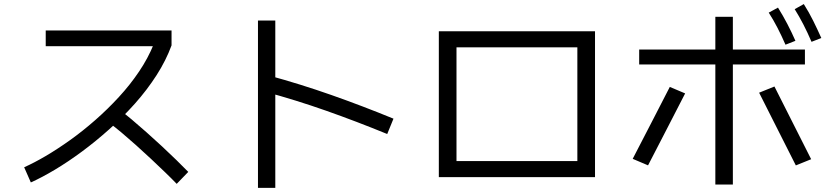

<svg xmlns="http://www.w3.org/2000/svg" viewBox="-20 -868 4040 936"><path d="M130.3 21.4 97.8 -52.6Q145.6 -73.8 203.2 -107.6Q260.8 -141.5 322.4 -185.5Q383.9 -229.5 444.3 -282.5Q504.7 -335.4 559.7 -395.2Q614.7 -454.9 658.2 -519.6Q701.8 -584.3 729.2 -652.1L749.8 -642.7H202.9V-719.4H816.3V-646.8Q789.2 -573 743.1 -501.2Q697 -429.5 638.1 -363.3Q579.2 -297.2 513 -238.1Q446.8 -178.9 379.6 -129.2Q312.3 -79.4 248.3 -41.1Q184.4 -2.9 130.3 21.4ZM841.4 28.3Q817.6 3.4 785.2 -27.8Q752.9 -59.1 716.2 -93.4Q679.6 -127.7 642.7 -160.7Q605.9 -193.6 572.7 -221.5Q539.4 -249.4 513.7 -268.3L560.7 -334.1Q587.2 -314.8 621.8 -285.8Q656.3 -256.8 694.2 -223.1Q732.1 -189.4 769.6 -154.7Q807.2 -119.9 840.1 -87.6Q873 -55.3 897.8 -30Z M1322.1 47.8H1237.6V-767.8H1322.1ZM1898.2 -289.5 1867.7 -214.7Q1717.1 -276.4 1569.2 -328.5Q1421.2 -380.6 1270.8 -421.2L1291.6 -499.6Q1443.7 -458.2 1595 -405Q1746.3 -351.8 1898.2 -289.5Z M2119.3 -4.4V-715.6H2880.7V-4.4ZM2205.4 -82.8H2794.6V-637.2H2205.4Z M3096 -553.6V-626.5H3904V-553.6ZM3467.3 31.7V-786.2H3552.7V31.7ZM3139.2 -61.9 3064.4 -93.7Q3109.7 -181.2 3155.1 -269Q3200.4 -356.8 3245.3 -444.3L3320.1 -412.6Q3275.2 -325.1 3229.8 -237.2Q3184.5 -149.4 3139.2 -61.9ZM3859.7 -61.6Q3814.7 -149.8 3770.2 -238.8Q3725.6 -327.8 3680.7 -416.1L3755.4 -446.3Q3800.4 -358 3844.9 -269Q3889.5 -180.1 3934.4 -91.8ZM3809.2 -650.1Q3789.8 -694.7 3769.9 -733.1Q3750.1 -771.4 3727.6 -806.4L3772.7 -830.9Q3797.2 -791.7 3818.5 -750.8Q3839.8 -709.8 3857.7 -669ZM3936.2 -664.1Q3916.6 -709.8 3896.4 -748.9Q3876.2 -788.1 3854.1 -823.3L3898.5 -848.2Q3923.9 -808 3944.7 -766Q3965.4 -724.1 3983.9 -682.7Z"/></svg>

Font: Murecho Thin
Style: Regular
Weight: 100
Designer: Neil Summerour
Foundry: Positype
Version: Version 1.010